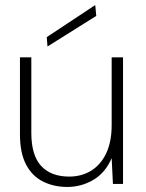

<svg xmlns="http://www.w3.org/2000/svg" viewBox="-20 -728 577 760"><path d="M246 12Q193 12 150 -9.5Q107 -31 83 -77Q59 -123 59 -196V-501H104V-202Q104 -113 143 -71Q182 -29 254 -29Q303 -29 341 -52.5Q379 -76 400.5 -121.5Q422 -167 422 -233V-501H467V0H427L422 -102Q397 -44 349.5 -16Q302 12 246 12ZM168 -544 165 -581 357 -708 361 -665Z"/></svg>

Font: DM Sans 18pt ExtraLight
Style: Regular
Weight: 250
Designer: Colophon Foundry, Jonny Pinhorn
Foundry: Colophon Foundry
Version: Version 4.004;gftools[0.9.30]